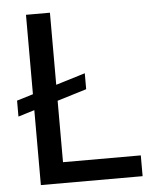

<svg xmlns="http://www.w3.org/2000/svg" viewBox="-52 -772 672 817"><g transform="rotate(-5 283.5 -363.5)"><path d="M19.9 -366.8V-298.7L89.5 -320V0H524.1V-88.8H191.8V-351.2L317.1 -389.6V-457.7L191.8 -419.4V-727.3H89.5V-388.1Z"/></g></svg>

Font: Inter 465
Style: Regular
Weight: 400
Designer: Rasmus Andersson
Foundry: rsms
Version: Version 3.019;Glyphs 3.1.2 (3151)